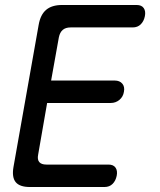

<svg xmlns="http://www.w3.org/2000/svg" viewBox="-20 -750 640 770"><path d="M185 -427H440Q460 -427 470.5 -414.5Q481 -402 477 -382Q474 -362 459 -349.5Q444 -337 424 -337H169L133 -130Q129 -110 137.5 -100Q146 -90 166 -90H415Q435 -90 443.5 -77.5Q452 -65 448 -45Q444 -25 431.5 -12.5Q419 0 399 0H100Q59 0 43 -19.5Q27 -39 34 -80L135 -650Q142 -691 165 -710.5Q188 -730 229 -730H528Q548 -730 556.5 -717.5Q565 -705 561 -685Q557 -665 544.5 -652.5Q532 -640 512 -640H263Q243 -640 231.5 -630Q220 -620 216 -600Z"/></svg>

Font: Maple Mono NL
Style: Italic
Weight: 400
Italic angle: -10°
Monospace: yes
Designer: subframe7536
Version: Version 7.000